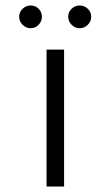

<svg xmlns="http://www.w3.org/2000/svg" viewBox="-20 -681 403 701"><path d="M214 0H150V-500H214ZM92 -578Q75 -578 62.5 -590.5Q50 -603 50 -620Q50 -637 62.5 -649Q75 -661 92 -661Q109 -661 121 -649Q133 -637 133 -620Q133 -603 121 -590.5Q109 -578 92 -578ZM271 -578Q254 -578 241.5 -590.5Q229 -603 229 -620Q229 -637 241.5 -649Q254 -661 271 -661Q288 -661 300.5 -649Q313 -637 313 -620Q313 -603 300.5 -590.5Q288 -578 271 -578Z"/></svg>

Font: Kulim Park Light
Style: Regular
Weight: 300
Designer: Noponies / Dale Sattler
Foundry: Noponies
Version: Version 1.000; ttfautohint (v1.8.3)